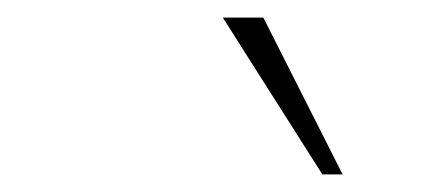

<svg xmlns="http://www.w3.org/2000/svg" viewBox="-20 -768 480 218"><path d="M346 -570 233 -748H279L369 -570Z"/></svg>

Font: REM Medium Thin
Style: Italic
Weight: 250
Italic angle: -11°
Version: Version 1.005;gftools[0.9.28]